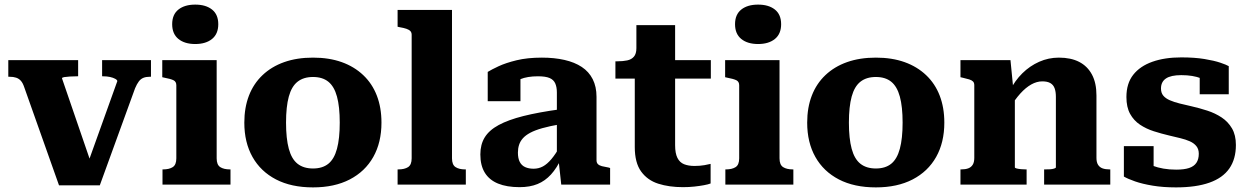

<svg xmlns="http://www.w3.org/2000/svg" viewBox="-20 -801 5415 833"><path d="M489 -449Q489 -454 480 -459Q471 -464 457.5 -467Q444 -470 427 -470H423V-540H635V-468H630Q614 -468 602.5 -463.5Q591 -459 582.5 -448Q574 -437 566 -418L413 3H236L85 -423Q79 -441 70.5 -450.5Q62 -460 50 -464Q38 -468 21 -468H16V-540H319V-470H314Q298 -470 283 -469Q268 -468 258.5 -466.5Q249 -465 249 -461L387 -59L362 -95Z M827 -610Q781 -610 754 -632Q727 -654 727 -696Q727 -738 754 -759.5Q781 -781 827 -781Q873 -781 900 -759.5Q927 -738 927 -696Q927 -654 900 -632Q873 -610 827 -610ZM920 -540V-114Q920 -86 935.5 -76Q951 -66 978 -66H980V0H685V-66H687Q714 -66 729.5 -76Q745 -86 745 -114V-431Q745 -447 732.5 -453Q720 -459 693 -464L684 -466V-540Z M1635 -269Q1635 -183 1599.5 -120Q1564 -57 1497.5 -22.5Q1431 12 1338 12Q1244 12 1177.5 -22.5Q1111 -57 1075.5 -120Q1040 -183 1040 -269Q1040 -334 1060 -386Q1080 -438 1119 -475Q1158 -512 1213 -531.5Q1268 -551 1338 -551Q1408 -551 1462.5 -531.5Q1517 -512 1556 -475Q1595 -438 1615 -386Q1635 -334 1635 -269ZM1221 -269Q1221 -200 1233 -155.5Q1245 -111 1271 -90.5Q1297 -70 1338 -70Q1379 -70 1404.5 -90.5Q1430 -111 1442 -155.5Q1454 -200 1454 -269Q1454 -338 1442 -382Q1430 -426 1404.5 -446.5Q1379 -467 1338 -467Q1297 -467 1271 -446.5Q1245 -426 1233 -382Q1221 -338 1221 -269Z M1941 -758V-114Q1941 -86 1956.5 -76Q1972 -66 1998 -66H2001V0H1705V-66H1708Q1735 -66 1750.5 -76Q1766 -86 1766 -114V-650Q1766 -660 1760.5 -666Q1755 -672 1743.5 -676Q1732 -680 1714 -683L1705 -685V-758Z M2411 -327V-262Q2365 -254 2333 -245Q2301 -236 2280.5 -225Q2260 -214 2248.5 -201Q2237 -188 2232 -172.5Q2227 -157 2227 -139Q2227 -114 2235 -98.5Q2243 -83 2258.5 -76Q2274 -69 2295 -69Q2317 -69 2335.5 -79Q2354 -89 2372.5 -111Q2391 -133 2410 -167L2416 -115Q2396 -72 2370.5 -44Q2345 -16 2312 -2.5Q2279 11 2234 11Q2179 11 2141 -4.5Q2103 -20 2083.5 -51.5Q2064 -83 2064 -131Q2064 -174 2083 -205Q2102 -236 2143.5 -258.5Q2185 -281 2250.5 -297.5Q2316 -314 2411 -327ZM2415 0 2403 -110 2396 -109V-400Q2396 -423 2389 -439Q2382 -455 2364.5 -462.5Q2347 -470 2314 -470Q2268 -470 2237.5 -457.5Q2207 -445 2195 -429Q2188 -435 2187.5 -443Q2187 -451 2193 -459Q2199 -467 2210 -472.5Q2221 -478 2238 -478V-362H2096V-489Q2112 -499 2143 -513.5Q2174 -528 2221 -539.5Q2268 -551 2331 -551Q2385 -551 2429 -541Q2473 -531 2504 -510.5Q2535 -490 2551.5 -457.5Q2568 -425 2568 -381V-106Q2568 -95 2574 -89Q2580 -83 2591.5 -80Q2603 -77 2621 -74L2627 -72V0Z M2650 -460V-535H2658Q2683 -535 2701.5 -539Q2720 -543 2730.5 -555.5Q2741 -568 2741 -592L2845 -540H3064V-460ZM2909 -171Q2909 -136 2919 -116Q2929 -96 2948 -88.5Q2967 -81 2993 -81Q3017 -81 3036.5 -84.5Q3056 -88 3063 -90V-5Q3053 -1 3034 2.5Q3015 6 2992 8.5Q2969 11 2943 11Q2883 11 2836 -4Q2789 -19 2761.5 -57Q2734 -95 2734 -163V-522L2741 -530V-692H2909Z M3269 -610Q3223 -610 3196 -632Q3169 -654 3169 -696Q3169 -738 3196 -759.5Q3223 -781 3269 -781Q3315 -781 3342 -759.5Q3369 -738 3369 -696Q3369 -654 3342 -632Q3315 -610 3269 -610ZM3362 -540V-114Q3362 -86 3377.5 -76Q3393 -66 3420 -66H3422V0H3127V-66H3129Q3156 -66 3171.5 -76Q3187 -86 3187 -114V-431Q3187 -447 3174.5 -453Q3162 -459 3135 -464L3126 -466V-540Z M4077 -269Q4077 -183 4041.5 -120Q4006 -57 3939.5 -22.5Q3873 12 3780 12Q3686 12 3619.5 -22.5Q3553 -57 3517.5 -120Q3482 -183 3482 -269Q3482 -334 3502 -386Q3522 -438 3561 -475Q3600 -512 3655 -531.5Q3710 -551 3780 -551Q3850 -551 3904.5 -531.5Q3959 -512 3998 -475Q4037 -438 4057 -386Q4077 -334 4077 -269ZM3663 -269Q3663 -200 3675 -155.5Q3687 -111 3713 -90.5Q3739 -70 3780 -70Q3821 -70 3846.5 -90.5Q3872 -111 3884 -155.5Q3896 -200 3896 -269Q3896 -338 3884 -382Q3872 -426 3846.5 -446.5Q3821 -467 3780 -467Q3739 -467 3713 -446.5Q3687 -426 3675 -382Q3663 -338 3663 -269Z M4147 0V-66H4150Q4168 -66 4180.5 -70.5Q4193 -75 4200 -86Q4207 -97 4207 -116V-431Q4207 -442 4201.5 -447.5Q4196 -453 4185 -456.5Q4174 -460 4156 -464L4147 -466V-540H4364L4376 -418L4383 -415V-75Q4383 -72 4391 -70Q4399 -68 4410 -67Q4421 -66 4430 -66H4434V0ZM4797 0H4510V-66H4513Q4523 -66 4534 -66.5Q4545 -67 4553 -69.5Q4561 -72 4561 -75V-381Q4561 -403 4555.5 -418Q4550 -433 4537 -440.5Q4524 -448 4502 -448Q4478 -448 4454 -434.5Q4430 -421 4406.5 -395Q4383 -369 4358 -328L4361 -407Q4383 -451 4415.5 -483Q4448 -515 4488.5 -533Q4529 -551 4574 -551Q4626 -551 4662 -532.5Q4698 -514 4717.5 -477.5Q4737 -441 4737 -387V-116Q4737 -97 4744 -86Q4751 -75 4763.5 -70.5Q4776 -66 4794 -66H4797Z M5181 -134Q5181 -154 5170.5 -167Q5160 -180 5142 -188Q5124 -196 5101 -201.5Q5078 -207 5053 -213Q5019 -221 4986 -231.5Q4953 -242 4926 -260Q4899 -278 4883 -307Q4867 -336 4867 -380Q4867 -439 4896.5 -476.5Q4926 -514 4979.5 -533Q5033 -552 5105 -552Q5163 -552 5205.5 -545Q5248 -538 5274.5 -529Q5301 -520 5311 -514V-392H5185V-488Q5200 -490 5208 -486Q5216 -482 5219 -475.5Q5222 -469 5221.5 -461Q5221 -453 5219 -445Q5207 -455 5190 -461.5Q5173 -468 5152 -471.5Q5131 -475 5105 -475Q5060 -475 5038.5 -460.5Q5017 -446 5017 -417Q5017 -398 5027 -386Q5037 -374 5055.5 -366Q5074 -358 5098 -352Q5122 -346 5149 -340Q5184 -332 5218 -321Q5252 -310 5280 -291.5Q5308 -273 5325 -244Q5342 -215 5342 -172Q5342 -111 5313.5 -70Q5285 -29 5227 -8.5Q5169 12 5082 12Q5026 12 4981 4.5Q4936 -3 4904.5 -14Q4873 -25 4856 -35V-167H4985V-39Q4966 -46 4955.5 -55.5Q4945 -65 4941.5 -75Q4938 -85 4940.5 -91.5Q4943 -98 4950 -98Q4963 -89 4982.5 -81.5Q5002 -74 5027.5 -69.5Q5053 -65 5083 -65Q5117 -65 5138.5 -72Q5160 -79 5170.5 -94.5Q5181 -110 5181 -134Z"/></svg>

Font: Roboto Serif 20pt
Style: Bold
Weight: 700
Version: Version 1.008